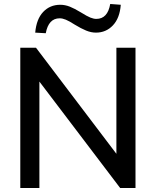

<svg xmlns="http://www.w3.org/2000/svg" viewBox="-20 -945 783 965"><path d="M82 0V-705H161L565 -172V-705H661V0H584L178 -535V0ZM210 -778 157 -781Q163 -849 197 -885Q231 -921 283 -921Q307 -921 331 -911.5Q355 -902 386 -883Q418 -863 434.5 -856.5Q451 -850 464 -850Q521 -850 534 -925L587 -921Q582 -854 547.5 -817.5Q513 -781 462 -781Q438 -781 412.5 -791.5Q387 -802 356 -821Q328 -839 311 -846Q294 -853 280 -853Q224 -853 210 -778Z"/></svg>

Font: Nunito Sans SemiBold
Style: Regular
Weight: 600
Designer: Vernon Adams
Foundry: Vernon Adams
Version: Version 3.101; ttfautohint (v1.8.4.7-5d5b);gftools[0.9.27]